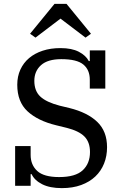

<svg xmlns="http://www.w3.org/2000/svg" viewBox="-20 -958 635 990"><path d="M299 12Q237 12 197.5 -8Q158 -28 143 -60H138V0H58V-205H138V-159Q138 -108 172 -76.5Q206 -45 285 -45Q369 -45 406.5 -80Q444 -115 444 -174Q444 -225 415.5 -254Q387 -283 323 -299L270 -312Q175 -335 122 -384Q69 -433 69 -521Q69 -564 85 -599Q101 -634 130 -658.5Q159 -683 200 -696.5Q241 -710 292 -710Q350 -710 386.5 -691Q423 -672 438 -643H443V-698H523V-501H443V-547Q443 -598 409.5 -625.5Q376 -653 296 -653Q226 -653 191.5 -622Q157 -591 157 -541Q157 -489 188 -460Q219 -431 288 -413L338 -401Q431 -378 481.5 -329.5Q532 -281 532 -199Q532 -153 516.5 -114.5Q501 -76 471.5 -48Q442 -20 398.5 -4Q355 12 299 12ZM135 -784 261 -938H323L449 -784L421 -764L292 -862L163 -764Z"/></svg>

Font: IBM Plex Serif Text
Style: Regular
Weight: 450
Designer: Mike Abbink, Paul van der Laan, Pieter van Rosmalen
Foundry: Bold Monday
Version: Version 3.001